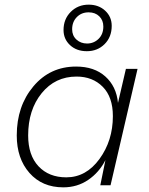

<svg xmlns="http://www.w3.org/2000/svg" viewBox="-20 -796 640 825"><path d="M361 -776Q404 -776 432 -750Q460 -724 460 -685Q460 -637 429.5 -606.5Q399 -576 353 -576Q309 -576 281 -602Q253 -628 253 -667Q253 -714 284 -745Q315 -776 361 -776ZM361 -743Q330 -743 310 -722.5Q290 -702 290 -670Q290 -643 308.5 -626Q327 -609 354 -609Q383 -609 403.5 -629Q424 -649 424 -682Q424 -709 406.5 -726Q389 -743 361 -743ZM252 9Q161 9 106.5 -53Q52 -115 52 -214Q52 -340 123.5 -425Q195 -510 307 -510Q385 -510 432.5 -467.5Q480 -425 487 -354L521 -500H571L455 0H411L433 -108Q406 -55 359 -23Q312 9 252 9ZM265 -34Q350 -34 407.5 -113Q465 -192 465 -297Q465 -379 421.5 -423Q378 -467 309 -467Q217 -467 159 -395.5Q101 -324 101 -214Q101 -129 145.5 -81.5Q190 -34 265 -34Z"/></svg>

Font: Elaine Sans Light
Style: Italic
Weight: 300
Italic angle: -13°
Designer: Wei Huang
Foundry: Wei Huang
Version: Version 2.001;December 24, 2019;FontCreator 12.0.0.2547 64-b